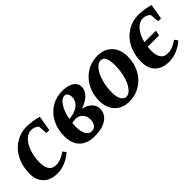

<svg xmlns="http://www.w3.org/2000/svg" viewBox="66 -1068 1674 1674"><g transform="rotate(-45 903.5 -230.5)"><path d="M190.9 9.8Q106.9 9.8 60.8 -35.6Q14.6 -81.1 14.6 -161.1Q14.6 -251.5 50.5 -322.3Q86.4 -393.1 149.4 -432.1Q212.4 -471.2 285.6 -471.2Q320.8 -471.2 362.1 -464.6Q403.3 -458 429.2 -449.2L405.3 -308.6H370.1L363.3 -392.1Q336.9 -421.4 292 -421.4Q253.4 -421.4 219 -387Q184.6 -352.5 165 -293.7Q145.5 -234.9 145.5 -166Q145.5 -111.3 167 -81.1Q188.5 -50.8 230 -50.8Q266.6 -50.8 296.6 -64Q326.7 -77.1 354.5 -96.7L376 -65.9Q335.9 -30.3 286.9 -10.3Q237.8 9.8 190.9 9.8Z M851.1 -129.4Q851.1 -64.9 797.4 -27.6Q743.7 9.8 650.4 9.8Q558.1 9.8 508.8 -38.8Q459.5 -87.4 459.5 -178.7Q459.5 -262.7 494.1 -329.8Q528.8 -397 589.8 -434.1Q650.9 -471.2 722.2 -471.2Q794.4 -471.2 833.7 -445.1Q873 -418.9 873 -375.5Q873 -332 837.2 -296.1Q801.3 -260.3 737.8 -239.7Q792 -227.1 821.5 -197.5Q851.1 -168 851.1 -129.4ZM588.9 -163.6Q588.9 -105.5 607.9 -72.5Q627 -39.6 659.7 -39.6Q691.9 -39.6 708.5 -61.3Q725.1 -83 725.1 -124Q725.1 -162.6 701.9 -188Q678.7 -213.4 640.6 -217.3Q622.1 -214.4 592.3 -211.9Q588.9 -191.4 588.9 -163.6ZM598.6 -252.4Q670.4 -260.3 710.4 -291.5Q750.5 -322.8 750.5 -375Q750.5 -397.5 738.8 -412.8Q727.1 -428.2 711.4 -428.2Q673.8 -428.2 640.9 -374.8Q607.9 -321.3 598.6 -252.4Z M1210.9 -305.2Q1210.9 -422.9 1149.9 -422.9Q1119.1 -422.9 1089.1 -385.7Q1059.1 -348.6 1040.8 -286.1Q1022.5 -223.6 1022.5 -155.8Q1022.5 -99.6 1040.5 -69.1Q1058.6 -38.6 1086.9 -38.6Q1118.2 -38.6 1147.5 -74.7Q1176.8 -110.8 1193.8 -172.4Q1210.9 -233.9 1210.9 -305.2ZM1075.7 9.8Q992.7 9.8 942.9 -42.5Q893.1 -94.7 893.1 -182.6Q893.1 -261.7 927.2 -328.1Q961.4 -394.5 1022.7 -432.9Q1084 -471.2 1160.6 -471.2Q1243.7 -471.2 1293.5 -418.9Q1343.3 -366.7 1343.3 -278.8Q1343.3 -199.7 1309.1 -133.3Q1274.9 -66.9 1213.6 -28.6Q1152.3 9.8 1075.7 9.8Z M1568.4 9.8Q1484.4 9.8 1438.2 -35.6Q1392.1 -81.1 1392.1 -161.1Q1392.1 -251.5 1428 -322.3Q1463.9 -393.1 1526.9 -432.1Q1589.8 -471.2 1663.1 -471.2Q1698.2 -471.2 1739.5 -464.6Q1780.8 -458 1806.6 -449.2L1782.7 -308.6H1747.6L1740.7 -392.1Q1714.4 -421.4 1669.4 -421.4Q1625.5 -421.4 1588.4 -378.7Q1551.3 -335.9 1533.7 -264.6H1675.3L1666 -215.8H1525.4Q1522.9 -185.5 1522.9 -166Q1522.9 -111.3 1544.4 -81.1Q1565.9 -50.8 1607.4 -50.8Q1644 -50.8 1674.1 -64Q1704.1 -77.1 1731.9 -96.7L1753.4 -65.9Q1713.4 -30.3 1664.3 -10.3Q1615.2 9.8 1568.4 9.8Z"/></g></svg>

Font: Tinos
Style: Bold Italic
Weight: 700
Italic angle: -16.333°
Designer: Steve Matteson
Foundry: Monotype Imaging Inc.
Version: Version 1.23